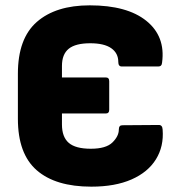

<svg xmlns="http://www.w3.org/2000/svg" viewBox="-20 -687 676 719"><path d="M322 12Q188 12 117.5 -49.5Q47 -111 47 -242V-411Q47 -543 118 -605Q189 -667 316 -667Q456 -667 528 -609Q600 -551 587 -453Q586 -438 573 -438H436Q423 -438 423 -455Q423 -488 396.5 -506.5Q370 -525 318 -525Q263 -525 237.5 -504.5Q212 -484 212 -440V-397H376Q389 -397 389 -383V-276Q389 -262 376 -262H212V-221Q212 -174 237.5 -152Q263 -130 320 -130Q377 -130 401 -153.5Q425 -177 425 -202Q425 -218 438 -218L575 -219Q588 -219 589 -202Q594 -139 564 -90.5Q534 -42 472.5 -15Q411 12 322 12Z"/></svg>

Font: Sofia Sans Black
Style: Regular
Weight: 900
Designer: Botio Nikoltchev, Ani Petrova
Foundry: lettersoup
Version: Version 4.100; ttfautohint (v1.8.3)